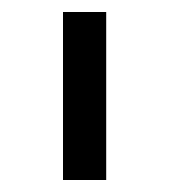

<svg xmlns="http://www.w3.org/2000/svg" viewBox="-20 -760 282 320"><path d="M85 -460V-740H157V-460Z"/></svg>

Font: IBM Plex Sans Arabic
Style: Regular
Weight: 400
Designer: Mike Abbink, Paul van der Laan, Pieter van Rosmalen, Wael Morcos, Khajak Apelian
Foundry: Bold Monday
Version: Version 1.1